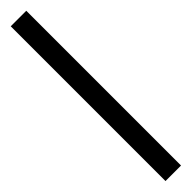

<svg xmlns="http://www.w3.org/2000/svg" viewBox="27 -1012 499 499"><g transform="rotate(45 276.5 -762.5)"><path d="M560.5 -733.9H-8.3V-791H560.5Z"/></g></svg>

Font: Liberation Sans
Style: Italic
Weight: 400
Italic angle: -12°
Designer: Steve Matteson
Foundry: Ascender Corporation
Version: Version 2.1.5